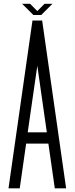

<svg xmlns="http://www.w3.org/2000/svg" viewBox="-20 -997 398 1025"><path d="M333 8.3H272.5L238.3 -230.5H119.6L85.4 8.3H25.4L153.3 -887.2H205.1ZM230 -290.5 179.2 -646 127.9 -290.5ZM200.2 -917H158.2L98.1 -976.6H140.6L179.2 -938L217.8 -976.6H259.8Z"/></svg>

Font: Ignotum
Style: Regular
Weight: 400
Designer: GGBot
Version: 0.10